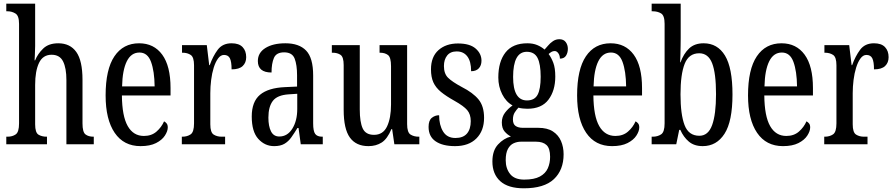

<svg xmlns="http://www.w3.org/2000/svg" viewBox="-20 -780 4836 1038"><path d="M14 0V-41H21Q47 -41 65 -53.5Q83 -66 83 -113V-651Q83 -695 63.5 -707Q44 -719 21 -719H14V-760H170V-531Q170 -507 168.5 -483.5Q167 -460 167 -454H170Q184 -489 213.5 -517.5Q243 -546 295 -546Q359 -546 392.5 -499Q426 -452 426 -349V-113Q426 -66 442 -53.5Q458 -41 485 -41H487V0H339V-347Q339 -412 321 -448Q303 -484 259 -484Q212 -484 191 -440Q170 -396 170 -321V-108Q170 -63 188 -52Q206 -41 232 -41H234V0Z M740 10Q649 10 600 -62Q551 -134 551 -264Q551 -405 598.5 -475.5Q646 -546 732 -546Q812 -546 857 -484.5Q902 -423 902 -304V-264H639Q640 -152 670.5 -98.5Q701 -45 758 -45Q799 -45 826 -68.5Q853 -92 867 -124Q875 -120 881 -112.5Q887 -105 887 -91Q887 -71 871.5 -47Q856 -23 823.5 -6.5Q791 10 740 10ZM816 -313Q815 -395 796.5 -445.5Q778 -496 734 -496Q689 -496 665.5 -448.5Q642 -401 640 -313Z M963 0V-41H966Q992 -41 1010.5 -53.5Q1029 -66 1029 -113V-427Q1029 -471 1011 -483Q993 -495 967 -495H964V-536H1098L1111 -428H1114Q1131 -476 1157 -511Q1183 -546 1232 -546Q1272 -546 1291.5 -525.5Q1311 -505 1311 -471Q1311 -441 1292 -423Q1273 -405 1232 -405Q1232 -446 1223 -464.5Q1214 -483 1191 -483Q1173 -483 1159 -464Q1145 -445 1135.5 -414.5Q1126 -384 1121.5 -347.5Q1117 -311 1117 -276V-108Q1117 -64 1135 -52.5Q1153 -41 1178 -41H1197V0Z M1462 10Q1412 10 1376.5 -29Q1341 -68 1341 -150Q1341 -230 1385.5 -267.5Q1430 -305 1521 -309L1586 -312V-373Q1586 -429 1573 -463Q1560 -497 1516 -497Q1474 -497 1461 -467Q1448 -437 1448 -388Q1374 -388 1374 -450Q1374 -495 1415 -520.5Q1456 -546 1523 -546Q1597 -546 1635 -506.5Q1673 -467 1673 -372V-113Q1673 -71 1684 -56Q1695 -41 1722 -41H1725V0H1606L1594 -88H1588Q1571 -60 1555 -37.5Q1539 -15 1517.5 -2.5Q1496 10 1462 10ZM1490 -42Q1534 -42 1560.5 -84.5Q1587 -127 1587 -191V-273L1541 -270Q1479 -266 1455 -234.5Q1431 -203 1431 -144Q1431 -98 1445 -70Q1459 -42 1490 -42Z M1972 10Q1905 10 1871.5 -36.5Q1838 -83 1838 -186V-428Q1838 -472 1821 -483.5Q1804 -495 1778 -495H1774V-536H1925V-188Q1925 -120 1941 -85.5Q1957 -51 2002 -51Q2051 -51 2072.5 -96.5Q2094 -142 2094 -215V-422Q2094 -470 2077.5 -482.5Q2061 -495 2035 -495H2032V-536H2181V-109Q2181 -64 2199.5 -52.5Q2218 -41 2243 -41H2247V0H2112L2100 -82H2096Q2074 -29 2043.5 -9.5Q2013 10 1972 10Z M2440 10Q2373 10 2335 -16Q2297 -42 2297 -94Q2297 -129 2314.5 -143Q2332 -157 2354 -157Q2354 -104 2375.5 -69Q2397 -34 2442 -34Q2484 -34 2504.5 -58Q2525 -82 2525 -125Q2525 -162 2506 -184.5Q2487 -207 2437 -235Q2392 -260 2364 -283Q2336 -306 2323 -334.5Q2310 -363 2310 -405Q2310 -473 2350.5 -509Q2391 -545 2456 -545Q2520 -545 2551.5 -517.5Q2583 -490 2583 -452Q2583 -426 2568.5 -410.5Q2554 -395 2527 -395Q2527 -448 2506.5 -475Q2486 -502 2449 -502Q2415 -502 2397.5 -480Q2380 -458 2380 -423Q2380 -382 2402 -360Q2424 -338 2476 -310Q2537 -279 2567 -242.5Q2597 -206 2597 -143Q2597 -73 2555.5 -31.5Q2514 10 2440 10Z M2812 238Q2727 238 2684.5 199.5Q2642 161 2642 93Q2642 34 2672.5 1Q2703 -32 2742 -42Q2724 -51 2708.5 -68.5Q2693 -86 2693 -118Q2693 -148 2710 -170.5Q2727 -193 2751 -210Q2716 -229 2695 -270.5Q2674 -312 2674 -361Q2674 -447 2713 -496.5Q2752 -546 2831 -546Q2861 -546 2884 -536.5Q2907 -527 2924 -512Q2932 -520 2943 -533.5Q2954 -547 2969.5 -557.5Q2985 -568 3004 -568Q3027 -568 3038.5 -552.5Q3050 -537 3050 -516Q3050 -495 3040 -479Q3030 -463 3007 -463Q3007 -480 2998.5 -492Q2990 -504 2979 -504Q2969 -504 2961.5 -499.5Q2954 -495 2946 -488Q2961 -468 2971.5 -440Q2982 -412 2982 -366Q2982 -290 2945 -241Q2908 -192 2831 -192Q2821 -192 2806 -193.5Q2791 -195 2783 -198Q2773 -188 2763 -172.5Q2753 -157 2753 -134Q2753 -109 2767.5 -99Q2782 -89 2807 -89H2890Q2939 -89 2969 -69.5Q2999 -50 3013 -17.5Q3027 15 3027 54Q3027 139 2974.5 188.5Q2922 238 2812 238ZM2829 -237Q2870 -237 2886.5 -268Q2903 -299 2903 -365Q2903 -434 2886 -467Q2869 -500 2828 -500Q2754 -500 2754 -364Q2754 -237 2829 -237ZM2814 191Q2868 191 2898.5 174.5Q2929 158 2941.5 130Q2954 102 2954 68Q2954 22 2934.5 4Q2915 -14 2878 -14H2796Q2776 -14 2757 -5.5Q2738 3 2726 25Q2714 47 2714 86Q2714 131 2738 161Q2762 191 2814 191Z M3289 10Q3198 10 3149 -62Q3100 -134 3100 -264Q3100 -405 3147.5 -475.5Q3195 -546 3281 -546Q3361 -546 3406 -484.5Q3451 -423 3451 -304V-264H3188Q3189 -152 3219.5 -98.5Q3250 -45 3307 -45Q3348 -45 3375 -68.5Q3402 -92 3416 -124Q3424 -120 3430 -112.5Q3436 -105 3436 -91Q3436 -71 3420.5 -47Q3405 -23 3372.5 -6.5Q3340 10 3289 10ZM3365 -313Q3364 -395 3345.5 -445.5Q3327 -496 3283 -496Q3238 -496 3214.5 -448.5Q3191 -401 3189 -313Z M3779 10Q3733 10 3704 -14.5Q3675 -39 3658 -78H3652L3636 0H3503V-41H3509Q3535 -41 3554 -53.5Q3573 -66 3573 -113V-651Q3573 -696 3554 -707.5Q3535 -719 3509 -719H3503V-760H3660V-575Q3660 -557 3659.5 -532Q3659 -507 3658.5 -483Q3658 -459 3657 -443H3659Q3676 -490 3705.5 -518Q3735 -546 3784 -546Q3859 -546 3899.5 -479.5Q3940 -413 3940 -269Q3940 -124 3897 -57Q3854 10 3779 10ZM3761 -46Q3809 -46 3830 -104Q3851 -162 3851 -271Q3851 -384 3830 -438Q3809 -492 3760 -492Q3704 -492 3681.5 -435Q3659 -378 3659 -270Q3659 -161 3681 -103.5Q3703 -46 3761 -46Z M4213 10Q4122 10 4073 -62Q4024 -134 4024 -264Q4024 -405 4071.5 -475.5Q4119 -546 4205 -546Q4285 -546 4330 -484.5Q4375 -423 4375 -304V-264H4112Q4113 -152 4143.5 -98.5Q4174 -45 4231 -45Q4272 -45 4299 -68.5Q4326 -92 4340 -124Q4348 -120 4354 -112.5Q4360 -105 4360 -91Q4360 -71 4344.5 -47Q4329 -23 4296.5 -6.5Q4264 10 4213 10ZM4289 -313Q4288 -395 4269.5 -445.5Q4251 -496 4207 -496Q4162 -496 4138.5 -448.5Q4115 -401 4113 -313Z M4436 0V-41H4439Q4465 -41 4483.5 -53.5Q4502 -66 4502 -113V-427Q4502 -471 4484 -483Q4466 -495 4440 -495H4437V-536H4571L4584 -428H4587Q4604 -476 4630 -511Q4656 -546 4705 -546Q4745 -546 4764.5 -525.5Q4784 -505 4784 -471Q4784 -441 4765 -423Q4746 -405 4705 -405Q4705 -446 4696 -464.5Q4687 -483 4664 -483Q4646 -483 4632 -464Q4618 -445 4608.5 -414.5Q4599 -384 4594.5 -347.5Q4590 -311 4590 -276V-108Q4590 -64 4608 -52.5Q4626 -41 4651 -41H4670V0Z"/></svg>

Font: Noto Serif Bengali ExtraCondensed
Style: Regular
Weight: 400
Width: 2
Designer: Juan Bruce, Universal Thirst, Indian Type Foundry and the Monotype Design Team.
Foundry: Monotype Imaging Inc.
Version: Version 2.003; ttfautohint (v1.8.4.7-5d5b)